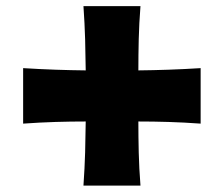

<svg xmlns="http://www.w3.org/2000/svg" viewBox="-20 -656 723 620"><path d="M54.7 -256.8V-436Q109.4 -432.6 159.4 -430.9Q209.5 -429.2 256.8 -428.7Q256.3 -478 254.9 -529.1Q253.4 -580.1 249.5 -636.2H433.6Q429.2 -580.1 428 -529.1Q426.8 -478 426.8 -428.7Q474.1 -429.2 523.9 -430.9Q573.7 -432.6 627.9 -436V-256.8Q573.7 -260.7 523.9 -262.2Q474.1 -263.7 426.8 -263.7Q426.8 -214.8 428 -163.8Q429.2 -112.8 433.6 -56.6H249.5Q253.4 -112.8 254.9 -163.8Q256.3 -214.8 256.8 -263.7Q209.5 -263.7 159.4 -262.2Q109.4 -260.7 54.7 -256.8Z"/></svg>

Font: Pinar-DS2-FD ExtraBold
Style: Regular
Weight: 800
Designer: Amin Abedi
Version: Version 3.000